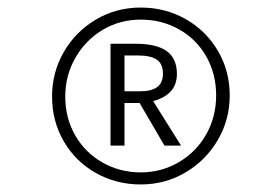

<svg xmlns="http://www.w3.org/2000/svg" viewBox="-20 -752 679 509"><path d="M589 -499Q589 -435 557.5 -381Q526 -327 472 -295Q418 -263 353 -263Q288 -263 234 -293.5Q180 -324 149 -377.5Q118 -431 118 -496Q118 -560 149 -614Q180 -668 234 -700Q288 -732 353 -732Q418 -732 472 -701.5Q526 -671 557.5 -617.5Q589 -564 589 -499ZM553 -499Q553 -556 527 -602Q501 -648 455 -674Q409 -700 353 -700Q298 -700 252.5 -673Q207 -646 180 -599Q153 -552 153 -496Q153 -439 179.5 -393Q206 -347 252 -321Q298 -295 353 -295Q408 -295 454 -322Q500 -349 526.5 -395.5Q553 -442 553 -499ZM386 -484 460 -366H416L350 -479H310V-366H273V-636H339Q395 -636 422 -616.5Q449 -597 449 -556Q449 -501 386 -484ZM310 -510H352Q412 -510 412 -556Q412 -583 395.5 -594Q379 -605 345 -605H310Z"/></svg>

Font: Fira Sans ExtraLight
Style: Italic
Weight: 275
Italic angle: -8°
Designer: Carrois Corporate & Edenspiekermann AG
Foundry: Carrois Corporate GbR & Edenspiekermann AG
Version: Version 4.203